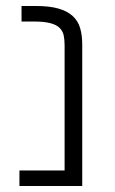

<svg xmlns="http://www.w3.org/2000/svg" viewBox="-20 -622 384 642"><path d="M45 -52H196V-471Q196 -489 193 -503.5Q190 -518 179.5 -528.5Q169 -539 148.5 -544.5Q128 -550 94 -550H52V-602H99Q145 -602 175 -593.5Q205 -585 223 -568.5Q241 -552 248 -528Q255 -504 255 -473V0H45Z"/></svg>

Font: IBM Plex Sans Hebrew Light
Style: Regular
Weight: 300
Designer: Mike Abbink, Paul van der Laan, Pieter van Rosmalen, Yanek Iontef
Foundry: Bold Monday
Version: Version 1.2